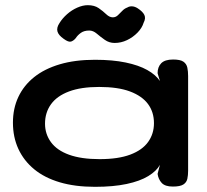

<svg xmlns="http://www.w3.org/2000/svg" viewBox="-20 -713 800 742"><path d="M648 8Q618 8 605 -6Q592 -20 589 -41L598 -76Q585 -52 553 -32.5Q521 -13 469.5 -2Q418 9 347 9Q270 9 211 -8.5Q152 -26 112 -59Q72 -92 51 -137.5Q30 -183 30 -239Q30 -294 51 -338.5Q72 -383 112 -415Q152 -447 211 -464.5Q270 -482 347 -482Q415 -482 465.5 -471.5Q516 -461 549 -442.5Q582 -424 598 -400L589 -430Q589 -454 603 -468.5Q617 -483 649 -483Q677 -483 689 -474.5Q701 -466 704 -451.5Q707 -437 707 -419V-53Q707 -36 704 -22Q701 -8 688.5 0Q676 8 648 8ZM365 -98Q437 -98 483.5 -115.5Q530 -133 552.5 -164.5Q575 -196 575 -237Q575 -280 552 -311Q529 -342 482.5 -359.5Q436 -377 363 -377Q293 -377 246.5 -359.5Q200 -342 177 -310Q154 -278 154 -235Q154 -195 177 -163.5Q200 -132 247 -115Q294 -98 365 -98ZM319 -693Q345 -693 361.5 -681.5Q378 -670 390.5 -658Q403 -646 416 -646Q427 -646 435.5 -654Q444 -662 452.5 -671Q461 -680 472 -684Q480 -689 490.5 -688.5Q501 -688 512 -681Q532 -668 538 -655Q544 -642 535 -625Q529 -605 511.5 -587Q494 -569 471 -558Q448 -547 423 -547Q402 -547 385 -559Q368 -571 354 -583Q340 -595 325 -595Q305 -595 292.5 -586Q280 -577 273 -566Q265 -556 255 -552.5Q245 -549 226 -563Q206 -577 202 -591.5Q198 -606 210 -624Q221 -642 239 -658Q257 -674 278.5 -683.5Q300 -693 319 -693Z"/></svg>

Font: Fredoka Expanded Medium
Style: Regular
Weight: 500
Width: 7
Designer: Ben Nathan
Foundry: Milena B. Brandão, Ben Nathan
Version: Version 2.001